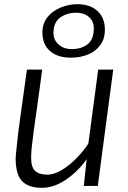

<svg xmlns="http://www.w3.org/2000/svg" viewBox="-20 -890 613 919"><path d="M180 9Q116.5 9 85.8 -23Q55 -55 55 -130Q55 -142 59 -178.8Q63 -215.5 68 -261Q72.5 -296.5 78.8 -341Q85 -385.5 92.5 -439.5Q100 -493.5 109 -557H182Q174 -496.5 167.8 -451Q161.5 -405.5 156.8 -372.5Q152 -339.5 149 -317Q146 -294.5 144 -280.8Q142 -267 141 -260Q135 -216 132 -186.5Q129 -157 129 -135Q129 -90 148 -72Q167 -54 206 -54Q240 -54 277.2 -77Q314.5 -100 347.8 -134.5Q381 -169 403 -203L450 -557H522L448 0H381L395 -128Q353 -69 295.5 -30Q238 9 180 9ZM320 -614Q255 -614 219 -646Q183 -678 183 -735Q183 -778 208 -809Q233 -839 271.8 -854.5Q310.5 -870 350 -870Q411 -870 446.5 -837.5Q482 -805 482 -748Q482 -703.5 460 -674Q437.5 -644 401 -629Q364.5 -614 320 -614ZM323 -655Q369 -655 399 -678Q429 -701 429 -754Q429 -788 406 -808.5Q383 -829 344 -829Q300 -829 268 -806Q236 -783 236 -732Q236 -698.5 260.8 -676.8Q285.5 -655 323 -655Z"/></svg>

Font: Merriweather Sans Variable Regular
Style: Italic
Weight: 300
Italic angle: -8°
Designer: Eben Sorkin
Foundry: Eben Sorkin
Version: Version 2.001